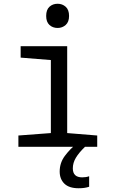

<svg xmlns="http://www.w3.org/2000/svg" viewBox="-20 -782 603 1023"><path d="M287 -633Q261 -633 243.5 -649Q226 -665 226 -697Q226 -730 243.5 -746Q261 -762 287 -762Q312 -762 330 -746Q348 -730 348 -697Q348 -665 330 -649Q312 -633 287 -633ZM78 0V-60L251 -73V-462L90 -475V-536H338V-73L498 -60V0ZM399 221Q348 221 323 196.5Q298 172 298 132Q298 85 326 48Q354 11 386 -14L433 0Q400 32 384 59Q368 86 368 115Q368 163 418 163Q439 163 455 157V213Q443 217 429.5 219Q416 221 399 221Z"/></svg>

Font: Noto Sans Mono SemiCondensed
Style: Regular
Weight: 400
Width: 4
Designer: Monotype Design Team
Foundry: Monotype Imaging Inc.
Version: Version 2.014